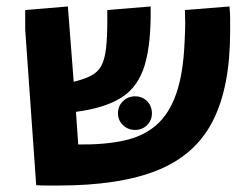

<svg xmlns="http://www.w3.org/2000/svg" viewBox="-20 -559 777 594"><path d="M160 15Q144 15 127 15Q110 15 92 14L58 -467V-528L190 -539L208 -306Q241 -314 262 -325Q283 -336 293.5 -355.5Q304 -375 308 -409Q312 -443 312 -497V-528L446 -539Q448 -426 428 -358.5Q408 -291 357 -258Q306 -225 215 -213L222 -112Q303 -111 363 -124Q423 -137 463 -171.5Q503 -206 525 -268.5Q547 -331 551 -428Q552 -447 552.5 -461.5Q553 -476 553 -489Q553 -499 552.5 -508.5Q552 -518 552 -528L690 -539Q692 -519 692 -499.5Q692 -480 692 -461Q692 -290 638.5 -185Q585 -80 468 -32.5Q351 15 160 15ZM398 -157Q376 -157 360.5 -172Q345 -187 345 -208Q345 -231 360.5 -246Q376 -261 398 -261Q420 -261 435 -246Q450 -231 450 -208Q450 -187 435 -172Q420 -157 398 -157Z"/></svg>

Font: Secular One
Style: Regular
Weight: 400
Designer: Michal Sahar
Foundry: Hagilda
Version: Version 1.002; ttfautohint (v1.8.4.7-5d5b);gftools[0.9.29]